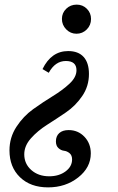

<svg xmlns="http://www.w3.org/2000/svg" viewBox="-20 -801 510 831"><path d="M312 -781Q338 -781 356 -763Q374 -745 374 -719Q374 -692 355.5 -673.5Q337 -655 311 -655Q285 -655 266.5 -674Q248 -693 248 -719Q248 -745 266.5 -763Q285 -781 312 -781ZM365 -481Q365 -428 336 -385.5Q307 -343 266 -315Q225 -287 184 -261Q143 -235 114 -202.5Q85 -170 85 -133Q85 -92 115.5 -65Q146 -38 193 -38Q235 -38 263.5 -59Q292 -80 292 -111Q292 -129 281 -138Q270 -147 257 -148.5Q244 -150 233 -160Q222 -170 222 -189Q222 -212 236.5 -225Q251 -238 277 -238Q318 -238 345.5 -209Q373 -180 373 -137Q373 -76 318.5 -33Q264 10 188 10Q112 10 66.5 -34Q21 -78 21 -150Q21 -206 51 -252Q81 -298 123.5 -328.5Q166 -359 208.5 -385Q251 -411 281 -439Q311 -467 311 -497Q311 -537 265 -537Q219 -537 191 -486L164 -502Q202 -580 275 -580Q319 -580 342 -554.5Q365 -529 365 -481Z"/></svg>

Font: Libre Baskerville
Style: Italic
Weight: 400
Italic angle: -15°
Designer: Pablo Impallari, Rodrigo Fuenzalida
Foundry: Pablo Impallari, Rodrigo Fuenzalida
Version: Version 1.051;Glyphs 3.2.3 (3260)